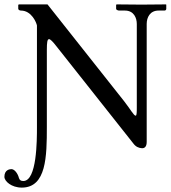

<svg xmlns="http://www.w3.org/2000/svg" viewBox="-64 -666 779 873"><path d="M104 -88C104 -28 104 157 42 157C31 157 25 153 22 143C17 123 2 103 -12 103C-20 103 -44 106 -44 138C-44 158 -12 187 35 187C147 187 149 45 149 -89V-439C149 -473 151 -488 159 -488C165 -488 176 -477 193 -455L542 -14C553 1 566 7 582 8C596 8 603 -2 603 -21V-557C603 -587 618 -618 657 -618H684C688 -618 692 -621 692 -626V-645L690 -646C690 -646 618 -645 579 -645C543 -645 469 -646 469 -646L464 -645V-626C464 -621 473 -618 478 -618H504C545 -618 558 -584 558 -557V-178C558 -159 558 -140 553 -140C544 -140 530 -168 501 -205L152 -646H22L19 -644V-626C19 -621 26 -618 31 -618C80 -618 102 -562 104 -550Z"/></svg>

Font: Libertinus Math
Style: Regular
Weight: 400
Designer: Philipp H. Poll
Foundry: Khaled Hosny
Version: Version 6.2